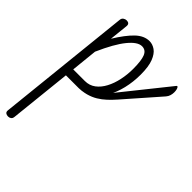

<svg xmlns="http://www.w3.org/2000/svg" viewBox="-284 -678 1269 1269"><g transform="rotate(45 350.0 -44.0)"><path d="M35 463Q22 463 13.2 456.5Q4.5 450 6 435L105.5 -511Q107 -526 117.8 -533.5Q128.5 -541 140.5 -541Q154.5 -541 161.5 -534.2Q168.5 -527.5 167 -513L153 -381.5Q203.5 -464 248.8 -507.5Q294 -551 345 -551Q373 -551 399.5 -532.8Q426 -514.5 443 -471.2Q460 -428 460 -352.5Q460 -285 445 -222Q430 -159 401 -109Q372 -59 330 -29.5Q288 0 234 0H113.5L67.5 434.5Q66 449.5 57 456.2Q48 463 35 463ZM120 -62H229Q271 -62 302.5 -85.8Q334 -109.5 355.2 -149.8Q376.5 -190 387.2 -240.5Q398 -291 398 -344.5Q398 -422 383.5 -457Q369 -492 333.5 -492Q293 -492 243.5 -431.5Q194 -371 139 -246.5ZM401 -119.5 679 -466.5Q684 -472.5 688.8 -468Q693.5 -463.5 696.5 -452.5Q699.5 -441.5 699.5 -426.8Q699.5 -412 695 -396.8Q690.5 -381.5 679.5 -369L470 -130Q445.5 -102 420 -78.2Q394.5 -54.5 365.5 -37Q336.5 -19.5 301 -9.8Q265.5 0 220.5 0Q210 0 213.2 -1.8Q216.5 -3.5 230.2 -8.2Q244 -13 264.2 -21.5Q284.5 -30 308.5 -43.2Q332.5 -56.5 356.5 -75.2Q380.5 -94 401 -119.5Z"/></g></svg>

Font: Edu NSW ACT Cursive
Style: Regular
Weight: 400
Designer: Tina and Corey Anderson, Eben Sorkin, Mirko Velimirovic
Foundry: Sorkin Type Co.
Version: Version 2.000